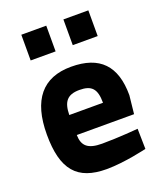

<svg xmlns="http://www.w3.org/2000/svg" viewBox="-139 -826 775 926"><g transform="rotate(-20 248.5 -363.0)"><path d="M269 -111C197 -111 169 -135 168 -192H462L472 -286C472 -437 401 -511 254 -511C108 -511 33 -421 33 -243C33 -63 97 12 248 12C341 12 456 -16 456 -16L454 -120C454 -120 351 -111 269 -111ZM167 -295C168 -361 190 -392 254 -392C317 -392 340 -366 340 -295ZM82 -606H210V-738H82ZM298 -606H426V-738H298Z"/></g></svg>

Font: TitilliumText22L
Style: 999 wt
Weight: 900
Designer: Campivisivi
Foundry: Campivisivi
Version: 1.000